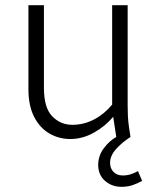

<svg xmlns="http://www.w3.org/2000/svg" viewBox="-20 -530 609 743"><path d="M90 -185V-510H150V-190Q150 -113 182 -80Q214 -47 260 -47Q304 -47 343.5 -67.5Q383 -88 414 -125V-510H474V-122Q474 -97 475 -79Q476 -61 479 -39L485 0H430L418 -78Q387 -41 343 -16.5Q299 8 252 8Q208 8 171 -13.5Q134 -35 112 -78Q90 -121 90 -185ZM360 108Q360 73 381.5 44Q403 15 430 0H485Q451 22 428.5 47.5Q406 73 406 100Q406 122 419.5 135.5Q433 149 455 149Q472 149 487 144Q502 139 514 132L530 170Q512 180 493 186.5Q474 193 450 193Q413 193 386.5 170Q360 147 360 108Z"/></svg>

Font: Radio Canada Light
Style: Regular
Weight: 300
Designer: Charles Daoud, Etienne Aubert Bonn, Alexandre Saumier Demers, Jacques Le Bailly
Foundry: Radio-Canada
Version: Version 2.104;gftools[0.9.28.dev5+ged2979d]